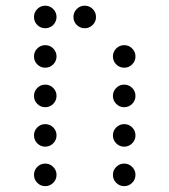

<svg xmlns="http://www.w3.org/2000/svg" viewBox="-20 -674 587 665"><path d="M175.8 -615.2Q175.8 -599.1 164.3 -587.6Q152.8 -576.2 136.7 -576.2Q120.6 -576.2 109.1 -587.6Q97.7 -599.1 97.7 -615.2Q97.7 -631.3 109.1 -642.8Q120.6 -654.3 136.7 -654.3Q152.8 -654.3 164.3 -642.8Q175.8 -631.3 175.8 -615.2ZM312.5 -615.2Q312.5 -599.1 301 -587.6Q289.6 -576.2 273.4 -576.2Q257.3 -576.2 245.8 -587.6Q234.4 -599.1 234.4 -615.2Q234.4 -631.3 245.8 -642.8Q257.3 -654.3 273.4 -654.3Q289.6 -654.3 301 -642.8Q312.5 -631.3 312.5 -615.2ZM175.8 -478.5Q175.8 -462.4 164.3 -450.9Q152.8 -439.5 136.7 -439.5Q120.6 -439.5 109.1 -450.9Q97.7 -462.4 97.7 -478.5Q97.7 -494.6 109.1 -506.1Q120.6 -517.6 136.7 -517.6Q152.8 -517.6 164.3 -506.1Q175.8 -494.6 175.8 -478.5ZM449.2 -478.5Q449.2 -462.4 437.7 -450.9Q426.3 -439.5 410.2 -439.5Q394 -439.5 382.6 -450.9Q371.1 -462.4 371.1 -478.5Q371.1 -494.6 382.6 -506.1Q394 -517.6 410.2 -517.6Q426.3 -517.6 437.7 -506.1Q449.2 -494.6 449.2 -478.5ZM175.8 -341.8Q175.8 -325.7 164.3 -314.2Q152.8 -302.7 136.7 -302.7Q120.6 -302.7 109.1 -314.2Q97.7 -325.7 97.7 -341.8Q97.7 -357.9 109.1 -369.4Q120.6 -380.9 136.7 -380.9Q152.8 -380.9 164.3 -369.4Q175.8 -357.9 175.8 -341.8ZM449.2 -341.8Q449.2 -325.7 437.7 -314.2Q426.3 -302.7 410.2 -302.7Q394 -302.7 382.6 -314.2Q371.1 -325.7 371.1 -341.8Q371.1 -357.9 382.6 -369.4Q394 -380.9 410.2 -380.9Q426.3 -380.9 437.7 -369.4Q449.2 -357.9 449.2 -341.8ZM175.8 -205.1Q175.8 -189 164.3 -177.5Q152.8 -166 136.7 -166Q120.6 -166 109.1 -177.5Q97.7 -189 97.7 -205.1Q97.7 -221.2 109.1 -232.7Q120.6 -244.1 136.7 -244.1Q152.8 -244.1 164.3 -232.7Q175.8 -221.2 175.8 -205.1ZM449.2 -205.1Q449.2 -189 437.7 -177.5Q426.3 -166 410.2 -166Q394 -166 382.6 -177.5Q371.1 -189 371.1 -205.1Q371.1 -221.2 382.6 -232.7Q394 -244.1 410.2 -244.1Q426.3 -244.1 437.7 -232.7Q449.2 -221.2 449.2 -205.1ZM175.8 -68.4Q175.8 -52.2 164.3 -40.8Q152.8 -29.3 136.7 -29.3Q120.6 -29.3 109.1 -40.8Q97.7 -52.2 97.7 -68.4Q97.7 -84.5 109.1 -95.9Q120.6 -107.4 136.7 -107.4Q152.8 -107.4 164.3 -95.9Q175.8 -84.5 175.8 -68.4ZM449.2 -68.4Q449.2 -52.2 437.7 -40.8Q426.3 -29.3 410.2 -29.3Q394 -29.3 382.6 -40.8Q371.1 -52.2 371.1 -68.4Q371.1 -84.5 382.6 -95.9Q394 -107.4 410.2 -107.4Q426.3 -107.4 437.7 -95.9Q449.2 -84.5 449.2 -68.4Z"/></svg>

Font: DatDot Light
Style: Regular
Weight: 300
Designer: GGBot
Version: 1.00